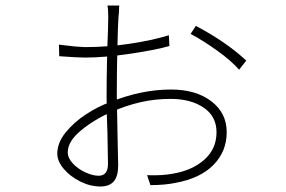

<svg xmlns="http://www.w3.org/2000/svg" viewBox="-20 -635 1040 697"><path d="M412 -592 410 -572Q408 -543 406 -456.5Q404 -370 404 -285Q404 -268 407 -127Q409 -57 409 -35Q409 5 393 23.5Q377 42 345 42Q307 42 270.5 23.5Q234 5 211 -22.5Q188 -50 188 -77Q188 -117 218.5 -154.5Q249 -192 293 -220.5Q337 -249 379 -264Q492 -310 601 -310Q691 -310 747 -267.5Q803 -225 803 -155Q803 -85 754.5 -36Q706 13 616 29Q578 37 526 37L514 1Q571 3 610 -5Q679 -17 722.5 -56Q766 -95 766 -155Q766 -213 719 -244.5Q672 -276 600 -276Q542 -276 490 -264Q438 -252 385 -229Q322 -201 274 -161.5Q226 -122 226 -82Q226 -61 245 -41Q264 -21 290.5 -9Q317 3 338 3Q372 3 372 -40Q372 -71 370 -155Q367 -220 367 -282Q367 -404 372 -526L373 -571Q373 -602 370 -615H413Q412 -607 412 -592ZM874 -415 848 -382Q819 -415 768 -451.5Q717 -488 672 -512L691 -541Q801 -483 874 -415ZM219 -470 255 -466Q283 -464 289 -464Q369 -464 450 -476Q531 -488 593 -507L595 -468Q547 -454 453.5 -440Q360 -426 289 -426Q261 -426 195 -431L194 -473Z"/></svg>

Font: Merged Yaku Han JP ExtraLight
Style: Regular
Weight: 250
Designer: Ryoko NISHIZUKA 西塚涼子 (kana, bopomofo & ideographs); Paul D. Hunt (Latin, Greek & Cyrillic); Sandoll Communications 산돌커뮤니
Foundry: Adobe
Version: Version 2.004